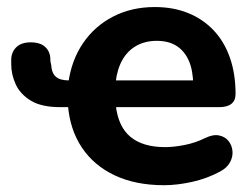

<svg xmlns="http://www.w3.org/2000/svg" viewBox="-20 -521 715 551"><path d="M450.8 10.5Q369.5 10.5 309.8 -17.5Q250 -45.5 215.4 -96.9Q180.8 -148.2 175 -219L185.8 -213.5H153.2Q99.2 -213.5 68.8 -232Q38.2 -250.5 25.2 -278.8Q12.2 -307 12.2 -337Q12.2 -339.8 12.2 -342.9Q12.2 -346 12.2 -348.8Q12.2 -371 26.5 -385.2Q40.8 -399.5 68.2 -399.5Q95.8 -399.5 110.1 -385.9Q124.5 -372.2 124.5 -350Q124.5 -346 125.1 -342.4Q125.8 -338.8 126.8 -335.5Q128.2 -311.5 140.1 -300.9Q152 -290.2 178.8 -290.2H187.8L176 -281.5Q184.5 -347.2 217.9 -396.5Q251.2 -445.8 304.2 -473.2Q357.2 -500.8 424.2 -500.8Q477.5 -500.8 520.2 -483.4Q563 -466 593.5 -433.5Q624 -401 640 -354.9Q656 -308.8 656 -251.2Q656 -232.5 644 -223Q632 -213.5 608.8 -213.5H305.5L312.2 -219.8Q318.8 -158 354.2 -128.4Q389.8 -98.8 453.8 -98.8Q478.2 -98.8 509.2 -104.8Q540.2 -110.8 568 -124.5Q591 -135.8 608.2 -132.4Q625.5 -129 635.5 -116.8Q645.5 -104.5 647.1 -87.9Q648.8 -71.2 640 -55.1Q631.2 -39 611.2 -28.5Q574.8 -8.8 531.5 0.9Q488.2 10.5 450.8 10.5ZM534.5 -276.2Q534.2 -318.2 522.1 -346.2Q510 -374.2 487.1 -389Q464.2 -403.8 430 -403.8Q396.5 -403.8 371.2 -389.5Q346 -375.2 331.1 -348.9Q316.2 -322.5 311.8 -284.2L305.2 -290.2H551.2Z"/></svg>

Font: Nunito ExtraLight
Style: Regular
Weight: 200
Designer: Vernon Adams
Foundry: Vernon Adams
Version: Version 3.602;April 4, 2023;FontCreator 14.0.0.2856 64-bit